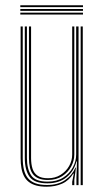

<svg xmlns="http://www.w3.org/2000/svg" viewBox="-20 -700 395 726"><path d="M156.8 6Q133.8 6 117 1.4Q100.2 -3.2 88.9 -12.1Q77.5 -21 70.8 -34.1Q64 -47.2 61 -64.4Q58 -81.5 58 -102.5V-600H66V-102.5Q66 -78 70.4 -59Q74.8 -40 85.1 -27Q95.5 -14 113.2 -7.2Q131 -0.5 157.8 -0.5Q199 -0.5 225.9 -18.9Q252.8 -37.2 265.2 -66.2H267.2L261 -19.5V0H253V-12.8L259 -43.5H257Q240.8 -17 214.8 -5.5Q188.8 6 156.8 6ZM285 0V-600H293V0ZM161.2 -19.5Q140.5 -19.5 126.6 -25.1Q112.8 -30.8 104.6 -41.4Q96.5 -52 93 -67.5Q89.5 -83 89.5 -102.5V-600H97.5V-102.5Q97.5 -78.5 103.2 -61.4Q109 -44.2 122.9 -35.1Q136.8 -26 161.5 -26Q188.8 -26 209.2 -38.9Q229.8 -51.8 241.4 -72.2Q253 -92.8 253 -115.5V-600H261V-115.5Q261 -93 249.4 -70.9Q237.8 -48.8 215.5 -34.1Q193.2 -19.5 161.2 -19.5ZM159.2 -6.8Q109.5 -6.8 91.6 -31.8Q73.8 -56.8 73.8 -102.5V-600H81.8V-102.5Q81.8 -61.8 97.5 -37.5Q113.2 -13.2 160 -13.2Q194.8 -13.2 218.8 -28.4Q242.8 -43.5 255.4 -67Q268 -90.5 268 -115.5V-600H277V0H269V-28.5L271 -89.8H269Q260.2 -53.5 232 -30.1Q203.8 -6.8 159.2 -6.8ZM56.8 -673V-680H293.8V-673ZM56.8 -645V-652H293.8V-645ZM56.8 -659V-666H293.8V-659Z"/></svg>

Font: Big Shoulders Inline Text Thin Thin
Style: Regular
Weight: 250
Version: Version 2.002